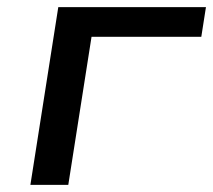

<svg xmlns="http://www.w3.org/2000/svg" viewBox="-20 -517 596 537"><path d="M65 0 143 -497H556L543 -414H236L171 0Z"/></svg>

Font: Nunito Sans 7pt SemiExpanded Medium
Style: Italic
Weight: 500
Width: 6
Italic angle: -9°
Designer: Vernon Adams
Foundry: Vernon Adams
Version: Version 3.101;gftools[0.9.27]